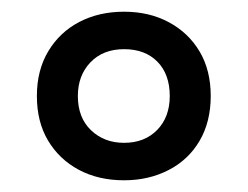

<svg xmlns="http://www.w3.org/2000/svg" viewBox="-20 -743 424 328"><path d="M192 -435Q148 -435 114.5 -453Q81 -471 62 -503Q43 -535 43 -579Q43 -623 62.5 -655.5Q82 -688 115.5 -705.5Q149 -723 192 -723Q235 -723 268.5 -705Q302 -687 321 -655Q340 -623 340 -579Q340 -535 321 -502.5Q302 -470 268 -452.5Q234 -435 192 -435ZM192 -499Q227 -499 248.5 -521Q270 -543 270 -579Q270 -616 249 -637.5Q228 -659 192 -659Q156 -659 134.5 -636.5Q113 -614 113 -579Q113 -542 135.5 -520.5Q158 -499 192 -499Z"/></svg>

Font: Noto Sans Bengali Condensed Medium
Style: Regular
Weight: 500
Width: 3
Designer: Jelle Bosma - Monotype Design Team
Foundry: Monotype Imaging Inc.
Version: Version 2.003